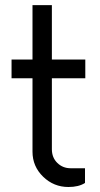

<svg xmlns="http://www.w3.org/2000/svg" viewBox="-20 -738 402 768"><path d="M321.2 -425H187.5V-141.2Q187.5 -107.5 209.4 -86.2Q231.2 -65 262.5 -65H320V-6.2Q295 10 253.8 10Q195 10 152.5 -31.2Q110 -72.5 110 -131.2V-425H26.2V-500H110V-717.5H187.5V-500H321.2Z"/></svg>

Font: Now Alt
Style: Regular
Weight: 400
Designer: Alfredo Marco Pradil
Foundry: Alfredo Marco Pradil
Version: Version 1.002;PS 001.002;hotconv 1.0.88;makeotf.lib2.5.64775